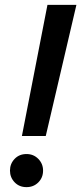

<svg xmlns="http://www.w3.org/2000/svg" viewBox="-20 -760 334 789"><path d="M70 -201 175 -740H294L168 -201ZM89 9Q59 9 40 -11Q21 -31 21 -59Q21 -87 40 -107Q59 -127 89 -127Q118 -127 137.5 -107Q157 -87 157 -59Q157 -30 137.5 -10.5Q118 9 89 9Z"/></svg>

Font: Be Vietnam Pro Medium
Style: Italic
Weight: 500
Italic angle: -12°
Designer: Lam Bao, Tony Le, Vietanh Nguyen
Foundry: Yellow Type Foundry
Version: Version 1.002; ttfautohint (v1.8.3)